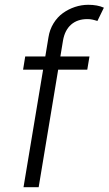

<svg xmlns="http://www.w3.org/2000/svg" viewBox="-20 -781 453 801"><path d="M353.3 -545.5 344.1 -490.4H222.7L141.3 0H78.1L159.8 -490.4H76.3L85.2 -545.5H169L182.2 -625.4Q187.1 -657.3 203.3 -683.6Q219.5 -709.9 242.5 -726.4Q265.6 -742.9 292.8 -752Q320 -761 348.4 -761Q386.7 -761 413.4 -748.9L386.4 -693.5Q385.3 -693.9 380.5 -695.3Q375.7 -696.7 373 -697.4Q370.4 -698.2 365.6 -699.2Q360.8 -700.3 355.5 -700.8Q350.1 -701.3 344.1 -701.3Q302.9 -701.3 276.6 -678.3Q250.4 -655.2 242.9 -612.2L231.9 -545.5Z"/></svg>

Font: Karasuma Gothic
Style: Light Italic
Weight: 300
Italic angle: 9.39998°
Designer: Rasmus Andersson / Ryoko Nishizuka
Foundry: rsms
Version: Version 1.00